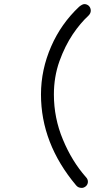

<svg xmlns="http://www.w3.org/2000/svg" viewBox="-20 -805 483 937"><path d="M379 112C386.3 112 393.3 109 400 103C406 97 409 90 409 82C409 73.3 405.7 65.7 399 59C353.7 7.7 316.3 -53.3 287 -124C257.7 -194 243 -267.3 243 -344C243 -401.3 252 -455.3 270 -506C288 -556 310 -600.3 336 -639C360 -674.3 385.3 -704.3 412 -729C419.3 -736.3 423 -744.3 423 -753C423 -761.7 420 -769.3 414 -776C407.3 -782 400 -785 392 -785C385.3 -785 376.7 -780.7 366 -772C307.3 -716.7 262 -652.3 230 -579C196.7 -503 180 -424.7 180 -344C180 -184.7 237 -37 351 99C357.7 107.7 367 112 379 112Z"/></svg>

Font: naYanakamik
Style: Regular
Weight: 500
Designer: Nagarjuna G.,Vikas B.,Ruchir J.,Tushar G.,Vinay J.
Foundry: gnowledge lab
Version: 1.1